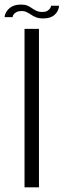

<svg xmlns="http://www.w3.org/2000/svg" viewBox="-30 -798 286 818"><path d="M74.5 0H136V-675H74.5ZM154.5 -719.5Q170.5 -719.5 182 -723.2Q193.5 -727 201 -733.5Q208.5 -740 213 -747.2Q217.5 -754.5 219.5 -761.5Q221.5 -768.5 221.5 -773.5H187.5Q187.5 -768.5 183.2 -762.2Q179 -756 171.2 -751.5Q163.5 -747 151.5 -747Q136 -747 125.5 -751.8Q115 -756.5 106.2 -763Q97.5 -769.5 86.8 -774Q76 -778.5 59 -778.5Q43.5 -778.5 32 -774.8Q20.5 -771 12.8 -765Q5 -759 0 -752Q-5 -745 -7.5 -738Q-10 -731 -10.5 -725H23.5Q24 -730.5 28.2 -736.5Q32.5 -742.5 40.8 -746.8Q49 -751 61.5 -751Q74.5 -751 84 -746.2Q93.5 -741.5 102.8 -735.2Q112 -729 124 -724.2Q136 -719.5 154.5 -719.5Z"/></svg>

Font: Anybody Light
Style: Regular
Weight: 300
Designer: Tyler Finck
Foundry: Etcetera Type Company
Version: Version 1.111; ttfautohint (v1.8.4)